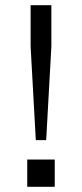

<svg xmlns="http://www.w3.org/2000/svg" viewBox="-20 -720 316 740"><path d="M85 0H191V-105H85ZM118 -180H158L178 -541V-700H98V-541Z"/></svg>

Font: Absans
Style: Regular
Weight: 400
Designer: Valerio Monopoli
Version: Version 1.200;Glyphs 3.2 (3217)